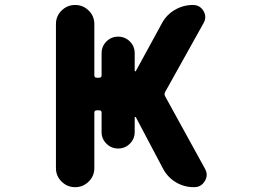

<svg xmlns="http://www.w3.org/2000/svg" viewBox="-20 -776 1040 776"><path d="M763.7 -19.5Q723.6 -19.5 690.4 -39.6Q657.2 -59.6 638.7 -94.7L529.3 -301.8Q528.3 -303.7 526.4 -303.2Q524.4 -302.7 524.4 -300.8V-242.2Q524.4 -214.8 504.9 -195.3Q485.4 -175.8 457.5 -175.8Q429.7 -175.8 410.2 -195.3Q390.6 -214.8 390.6 -242.2V-320.3Q390.6 -330.1 380.9 -330.1H371.1Q361.3 -330.1 361.3 -320.3V-96.7Q361.3 -64.5 338.4 -42Q315.4 -19.5 283.7 -19.5Q252 -19.5 229 -42Q206.1 -64.5 206.1 -96.7V-678.7Q206.1 -710.9 229 -733.4Q252 -755.9 283.7 -755.9Q315.4 -755.9 338.4 -733.4Q361.3 -710.9 361.3 -678.7V-471.7Q361.3 -461.9 371.1 -461.9H380.9Q390.6 -461.9 390.6 -471.7V-560.5Q390.6 -588.9 410.2 -608.4Q429.7 -627.9 457.5 -627.9Q485.4 -627.9 504.9 -608.4Q524.4 -588.9 524.4 -560.5V-490.2Q524.4 -488.3 526.4 -487.8Q528.3 -487.3 529.3 -489.3L634.8 -682.6Q653.3 -716.8 687 -736.3Q720.7 -755.9 759.8 -755.9Q788.1 -755.9 802.7 -731.4Q809.6 -719.7 809.6 -707Q809.6 -694.3 802.7 -682.6L647.5 -404.3Q642.6 -395.5 647.5 -386.7L808.6 -93.8Q815.4 -81.1 815.4 -69.3Q815.4 -56.6 807.6 -43.9Q793 -19.5 764.6 -19.5Z"/></svg>

Font: Rounded-X Mgen+ 2m bold
Style: Bold
Weight: 700
Designer: [Source Han Sans]
Ryoko NISHIZUKA  (kana & ideographs); Paul D. Hunt (Latin, Greek & Cyrillic); Wenlong ZHANG  (bopomofo
Version: Version 1.059.20150602